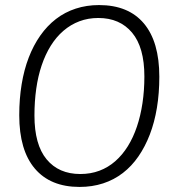

<svg xmlns="http://www.w3.org/2000/svg" viewBox="-20 -729 681 758"><path d="M294 9Q179 9 117.5 -63.5Q56 -136 56 -274Q56 -339 65.5 -396.5Q75 -454 93.5 -502Q112 -550 139 -588.5Q166 -627 201 -654Q236 -681 279 -695Q322 -709 371 -709Q487 -709 548 -636.5Q609 -564 609 -426Q609 -361 599.5 -303.5Q590 -246 571.5 -198Q553 -150 526.5 -111.5Q500 -73 465 -46Q430 -19 387 -5Q344 9 294 9ZM297 -42Q338 -42 372.5 -55Q407 -68 435 -92.5Q463 -117 484.5 -151.5Q506 -186 520.5 -229Q535 -272 542.5 -322Q550 -372 550 -427Q550 -542 501.5 -600Q453 -658 368 -658Q328 -658 293.5 -645Q259 -632 230.5 -607.5Q202 -583 180.5 -548.5Q159 -514 144.5 -471Q130 -428 123 -378Q116 -328 116 -273Q116 -158 164 -100Q212 -42 297 -42Z"/></svg>

Font: Georama ExtraCondensed Thin Light
Style: Italic
Weight: 300
Italic angle: -9°
Version: Version 1.001